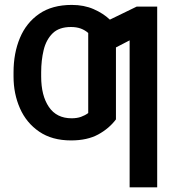

<svg xmlns="http://www.w3.org/2000/svg" viewBox="-20 -573 708 797"><path d="M632.5 204.5H518.1V-405.5L461.3 -376.1V-77.4Q433.2 -39.8 387.8 -14.9Q342.3 9.9 274.9 9.9Q196 9.9 142.8 -26.5Q89.5 -62.9 62.9 -123.2Q36.2 -183.6 36.2 -255.3V-273.1Q36.2 -352.3 62.7 -415.5Q89.1 -478.7 142.8 -515.6Q196.4 -552.6 278.1 -552.6Q328.5 -552.6 368.4 -535.2Q408.4 -517.8 436.1 -491.5L547.2 -545.5H632.5ZM277.3 -82Q299.4 -82 316.1 -87.9Q332.7 -93.8 346.2 -103.7V-436.1Q333.1 -447.8 315.5 -454.4Q297.9 -460.9 274.5 -460.9Q225.1 -460.9 198.3 -434.5Q171.5 -408 161.2 -365.2Q150.9 -322.4 150.9 -273.1V-255.3Q150.9 -176.1 182.9 -129.1Q214.8 -82 277.3 -82Z"/></svg>

Font: Linik Sans Medium
Style: Regular
Weight: 500
Designer: Rasmus Andersson (font), Cristiano Sobral (main changes)
Foundry: rsms
Version: Version 3.018;June 1, 2022;FontCreator 14.0.0.2814 64-bit; t